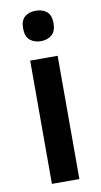

<svg xmlns="http://www.w3.org/2000/svg" viewBox="-86 -793 440 833"><g transform="rotate(-10 133.5 -376.0)"><path d="M134 -752Q164 -752 182.5 -736.5Q201 -721 201 -685Q201 -650 182 -634Q163 -618 134 -618Q105 -618 86 -634Q67 -650 67 -685Q67 -721 85.5 -736.5Q104 -752 134 -752ZM194 -543V0H73V-543Z"/></g></svg>

Font: Noto Sans SemiCondensed SemiBold
Style: Regular
Weight: 600
Width: 4
Designer: Monotype Design Team
Foundry: Monotype Imaging Inc.
Version: Version 2.013; ttfautohint (v1.8.4.7-5d5b)